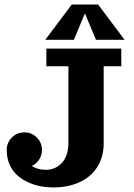

<svg xmlns="http://www.w3.org/2000/svg" viewBox="-20 -821 592 851"><path d="M532.2 -644.5H405.3L356.4 -761.7L307.6 -644.5H180.7L297.9 -800.8H415ZM185.5 -527.3V-605.5H517.6V-527.3H439.5V-185.5Q439.5 -126.2 411.9 -81.9Q384.3 -37.6 333.5 -13.9Q282.7 9.8 214.8 9.8Q187 9.8 159.7 4.6Q132.3 -0.5 104.9 -13.1Q77.4 -25.6 56.5 -44.1Q35.6 -62.5 22.7 -91.4Q9.8 -120.4 9.8 -156.2Q9.8 -188.7 32.6 -211.5Q55.4 -234.4 87.9 -234.4Q120.4 -234.4 143.2 -211.5Q166 -188.7 166 -156.2Q166 -133.1 153.7 -114Q141.4 -95 121.1 -85.4Q146 -68.4 185.5 -68.4Q204.3 -68.4 221.6 -75.8Q238.8 -83.3 252.7 -97.4Q266.6 -111.6 274.9 -134.4Q283.2 -157.2 283.2 -185.5V-527.3Z"/></svg>

Font: Orelega One
Style: Regular
Weight: 400
Version: Version 1.1 ; ttfautohint (v1.8.3)